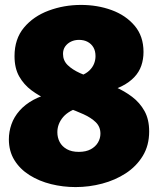

<svg xmlns="http://www.w3.org/2000/svg" viewBox="-20 -745 642 780"><path d="M287 15Q236 15 187.5 3Q139 -9 100 -33.5Q61 -58 38.5 -94.5Q16 -131 16 -179Q16 -210 26.5 -240Q37 -270 59.5 -295.5Q82 -321 116 -339.5Q150 -358 196 -367L310 -310Q285 -304 266.5 -293.5Q248 -283 236.5 -269.5Q225 -256 219 -240.5Q213 -225 213 -208Q213 -186 222.5 -168Q232 -150 251.5 -139Q271 -128 300 -128Q329 -128 348.5 -138.5Q368 -149 378 -166Q388 -183 388 -202Q388 -230 369 -248.5Q350 -267 319 -281Q288 -295 250.5 -308.5Q213 -322 176 -338.5Q139 -355 108 -378Q77 -401 58 -434.5Q39 -468 39 -517Q39 -587 77.5 -633Q116 -679 178 -702Q240 -725 309 -725Q376 -725 433.5 -704Q491 -683 527 -640.5Q563 -598 563 -534Q563 -504 554 -478Q545 -452 525.5 -431.5Q506 -411 477 -396Q448 -381 407 -371L262 -430Q290 -431 310 -438.5Q330 -446 343 -458.5Q356 -471 362 -486Q368 -501 368 -517Q368 -538 359.5 -552.5Q351 -567 336 -575Q321 -583 301 -583Q283 -583 268.5 -576Q254 -569 245 -556.5Q236 -544 236 -526Q236 -499 255 -480.5Q274 -462 305 -448Q336 -434 373.5 -421Q411 -408 448.5 -391.5Q486 -375 517 -351.5Q548 -328 567 -294Q586 -260 586 -211Q586 -154 560 -111.5Q534 -69 491 -41Q448 -13 395 1Q342 15 287 15Z"/></svg>

Font: Bitter Thin Black
Style: Regular
Weight: 900
Version: Version 3.020